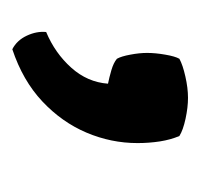

<svg xmlns="http://www.w3.org/2000/svg" viewBox="-27 -135 326 312"><g transform="rotate(90 136.0 21.0)"><path d="M201 -107.5Q207 -93.5 209.8 -75.8Q212.5 -58 212.5 -39.5Q212.5 3.5 195.5 43.5Q178.5 83.5 144.8 115.2Q111 147 60 164Q45.5 156.5 38 140.5Q30.5 124.5 32 109Q66.5 94.5 90 68.2Q113.5 42 116 8.5Q106 6.5 94 3Q82 -0.5 75.5 -6Q71.5 -13 68.8 -27.8Q66 -42.5 66 -55Q66 -68.5 68.8 -84.5Q71.5 -100.5 75.5 -107.5Q85.5 -113 104.2 -117.2Q123 -121.5 139 -121.5Q154.5 -121.5 173 -117.5Q191.5 -113.5 201 -107.5Z"/></g></svg>

Font: Signika Negative Light Medium
Style: Regular
Weight: 500
Version: Version 2.001